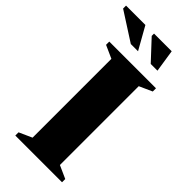

<svg xmlns="http://www.w3.org/2000/svg" viewBox="-308 -913 968 968"><g transform="rotate(45 176.5 -429.0)"><path d="M362.5 -23V0H29.5V-23L98.5 -54V-616L29.5 -647V-670H362.5V-647L293.5 -616V-54ZM166.5 -738H115L-39 -837V-858H99ZM305 -738H257L160.5 -841.5V-858H286.5Z"/></g></svg>

Font: Newsreader Text ExtraBold
Style: Regular
Weight: 800
Designer: Hugues Gentile
Foundry: Production Type
Version: Version 1.001